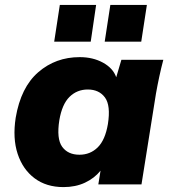

<svg xmlns="http://www.w3.org/2000/svg" viewBox="-20 -752 701 783"><path d="M239 11Q169 11 121 -25Q73 -61 52 -124.5Q31 -188 44 -272Q65 -396 136 -457.5Q207 -519 305 -519Q359 -519 400 -496.5Q441 -474 454 -437L475 -508H646Q637 -474 629.5 -439Q622 -404 616 -370L557 0H381L390 -56Q365 -25 326.5 -7Q288 11 239 11ZM304 -121Q348 -121 378.5 -151Q409 -181 420 -246Q432 -322 408 -354.5Q384 -387 338 -387Q294 -387 263.5 -357Q233 -327 222 -262Q210 -186 233.5 -153.5Q257 -121 304 -121ZM407 -582 430 -732H579L556 -582ZM201 -582 224 -732H372L350 -582Z"/></svg>

Font: Mulish Black
Style: Italic
Weight: 900
Italic angle: -9°
Designer: Vernon Adams
Foundry: Vernon Adams
Version: Version 3.603; ttfautohint (v1.8.3)